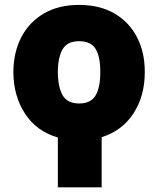

<svg xmlns="http://www.w3.org/2000/svg" viewBox="-20 -573 641 797"><path d="M220.2 -2.1Q132.1 -27.7 84 -101Q35.9 -174.4 35.5 -274.1Q35.9 -355.1 68.2 -418Q100.5 -480.8 161.6 -516.7Q222.7 -552.6 308.2 -552.6Q394.5 -552.6 455.6 -516.7Q516.7 -480.8 549 -418Q581.3 -355.1 581 -274.1Q581.3 -175.8 534.6 -103.2Q487.9 -30.5 402 -3.6V204.5H220.2ZM308.2 -143.5Q357.6 -143.5 377.1 -177.4Q396.7 -211.3 396.3 -274.1Q396.7 -337 377.1 -369.5Q357.6 -402 308.2 -402Q259.6 -402 240.1 -369Q220.5 -335.9 220.2 -274.1Q220.5 -211.3 240.1 -177.4Q259.6 -143.5 308.2 -143.5Z"/></svg>

Font: Inter UI Black
Style: Regular
Weight: 900
Designer: Rasmus Andersson
Foundry: rsms
Version: 3.2;8d6f07862